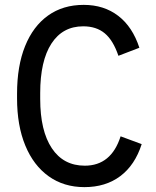

<svg xmlns="http://www.w3.org/2000/svg" viewBox="-20 -752 640 788"><path d="M326.5 16Q242 16 179.8 -28.5Q117.5 -73 83.8 -154.8Q50 -236.5 50 -348.5V-367.5Q50 -481 83 -562.8Q116 -644.5 177.2 -688.2Q238.5 -732 323.5 -732Q406.5 -732 465.2 -687Q524 -642 552 -556L466 -523Q444.5 -586.5 410 -615.2Q375.5 -644 321.5 -644Q237 -644 191 -573Q145 -502 145 -370V-346Q145 -215 192.8 -143.5Q240.5 -72 328 -72Q436.5 -72 475 -192.5L561.5 -160.5Q534 -74.5 473.8 -29.2Q413.5 16 326.5 16Z"/></svg>

Font: Google Sans Code
Style: Regular
Weight: 400
Monospace: yes
Designer: Google Sans Code Authors
Foundry: Google LLC
Version: Version 6.000